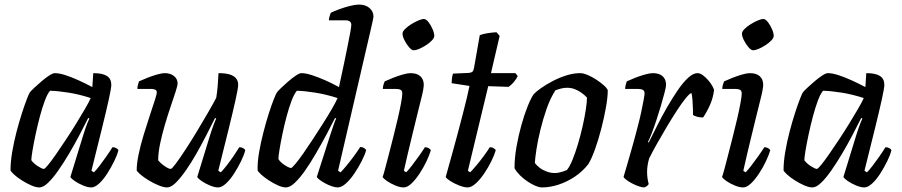

<svg xmlns="http://www.w3.org/2000/svg" viewBox="-20 -820 3948 840"><path d="M152 0Q137 0 116.5 -9Q96 -18 75.5 -31Q55 -44 41.5 -56.5Q28 -69 26 -75Q26 -112 33.5 -156Q41 -200 52.5 -244Q64 -288 76 -325Q88 -362 97.5 -386.5Q107 -411 110 -415Q115 -422 129.5 -435.5Q144 -449 161.5 -464Q179 -479 195 -489.5Q211 -500 220 -500Q239 -500 265.5 -491.5Q292 -483 323 -469Q354 -455 384 -439L388 -500Q429 -500 448 -487.5Q467 -475 467 -449Q467 -435 456 -385Q445 -335 425.5 -256Q406 -177 380 -73L391 -66Q402 -77 416.5 -96Q431 -115 446 -136.5Q461 -158 472 -176Q481 -176 488.5 -172Q496 -168 498 -163Q493 -142 479.5 -114.5Q466 -87 449 -60.5Q432 -34 413.5 -17Q395 0 379 0Q364 0 343.5 -8.5Q323 -17 307 -28Q291 -39 288 -46L343 -225Q349 -244 354 -259Q359 -274 363.5 -284.5Q368 -295 371 -301L366 -304Q349 -270 327.5 -229Q306 -188 282 -147.5Q258 -107 234.5 -73.5Q211 -40 190 -20Q169 0 152 0ZM172 -81Q176 -81 190.5 -98.5Q205 -116 225 -145Q245 -174 268 -208.5Q291 -243 312.5 -278Q334 -313 351.5 -343Q369 -373 377 -391Q328 -407 281.5 -414.5Q235 -422 199 -423Q188 -411 176.5 -380.5Q165 -350 154.5 -310.5Q144 -271 135.5 -231Q127 -191 122 -160.5Q117 -130 117 -119Q127 -105 145.5 -93Q164 -81 172 -81Z M711 0Q696 0 674 -9Q652 -18 630.5 -31Q609 -44 594.5 -56.5Q580 -69 578 -75Q578 -104 586.5 -145Q595 -186 608.5 -230Q622 -274 635 -313.5Q648 -353 657 -380.5Q666 -408 666 -415Q666 -425 658.5 -428Q651 -431 639 -431H581Q581 -441 584 -450.5Q587 -460 588 -464Q603 -471 624.5 -479.5Q646 -488 667 -494Q688 -500 702 -500Q725 -500 741 -487.5Q757 -475 757 -455Q757 -446 748.5 -419.5Q740 -393 727 -355Q714 -317 701.5 -274.5Q689 -232 680.5 -191.5Q672 -151 672 -119Q682 -106 700 -93.5Q718 -81 727 -81Q732 -81 749.5 -104.5Q767 -128 791.5 -165.5Q816 -203 842 -246Q868 -289 890.5 -328Q913 -367 926 -392Q930 -415 932.5 -445.5Q935 -476 936 -500Q965 -500 984 -494.5Q1003 -489 1012.5 -477.5Q1022 -466 1022 -449Q1022 -435 1011 -385Q1000 -335 980.5 -256Q961 -177 935 -73L946 -66Q957 -77 972.5 -97Q988 -117 1003 -139Q1018 -161 1027 -176Q1036 -176 1043.5 -172Q1051 -168 1053 -163Q1048 -142 1034.5 -114.5Q1021 -87 1004 -60.5Q987 -34 968.5 -17Q950 0 934 0Q919 0 898.5 -8.5Q878 -17 862 -28Q846 -39 843 -46L898 -225Q906 -251 914 -272.5Q922 -294 926 -301L921 -304Q904 -270 883 -229Q862 -188 839 -147.5Q816 -107 792.5 -73.5Q769 -40 748.5 -20Q728 0 711 0Z M1231 0Q1216 0 1196 -9Q1176 -18 1156 -31Q1136 -44 1122.5 -56.5Q1109 -69 1107 -75Q1106 -110 1113.5 -153.5Q1121 -197 1132.5 -241.5Q1144 -286 1156 -323.5Q1168 -361 1178 -386Q1188 -411 1191 -415Q1196 -422 1210 -435.5Q1224 -449 1241.5 -464Q1259 -479 1274.5 -489.5Q1290 -500 1299 -500Q1318 -500 1345.5 -491Q1373 -482 1403.5 -468.5Q1434 -455 1463 -439Q1465 -450 1471.5 -478.5Q1478 -507 1485.5 -544Q1493 -581 1500.5 -617Q1508 -653 1512.5 -679Q1517 -705 1517 -711Q1517 -721 1510.5 -726Q1504 -731 1493 -731H1419Q1419 -739 1422 -749Q1425 -759 1427 -764Q1441 -771 1464 -779.5Q1487 -788 1511 -794Q1535 -800 1550 -800Q1579 -800 1596.5 -785Q1614 -770 1614 -747Q1614 -744 1610.5 -728Q1607 -712 1601 -686L1459 -73L1470 -66Q1479 -75 1494.5 -93.5Q1510 -112 1527 -135Q1544 -158 1556 -177Q1565 -177 1572.5 -172.5Q1580 -168 1582 -163Q1576 -142 1562 -114.5Q1548 -87 1530 -60.5Q1512 -34 1493 -17Q1474 0 1457 0Q1447 0 1432 -5Q1417 -10 1402.5 -18Q1388 -26 1378 -33.5Q1368 -41 1366 -46L1426 -233Q1434 -256 1440.5 -276Q1447 -296 1451 -301L1446 -304Q1429 -270 1407 -229Q1385 -188 1361.5 -147.5Q1338 -107 1314.5 -73.5Q1291 -40 1269.5 -20Q1248 0 1231 0ZM1253 -85Q1257 -85 1271.5 -102Q1286 -119 1306 -147.5Q1326 -176 1348.5 -210.5Q1371 -245 1393 -279.5Q1415 -314 1432 -343.5Q1449 -373 1457 -391Q1407 -407 1360.5 -414.5Q1314 -422 1279 -423Q1268 -411 1256.5 -381.5Q1245 -352 1234.5 -313Q1224 -274 1216 -235.5Q1208 -197 1203 -166.5Q1198 -136 1198 -124Q1203 -115 1214 -106Q1225 -97 1236.5 -91Q1248 -85 1253 -85Z M1746 0Q1730 0 1709.5 -8.5Q1689 -17 1673 -28Q1657 -39 1654 -46Q1657 -53 1664 -79Q1671 -105 1680.5 -142Q1690 -179 1700.5 -220Q1711 -261 1720 -300Q1729 -339 1734.5 -368.5Q1740 -398 1740 -411Q1740 -423 1732.5 -427Q1725 -431 1711 -431H1655Q1655 -441 1658 -450.5Q1661 -460 1663 -464Q1678 -471 1699.5 -479.5Q1721 -488 1742 -494Q1763 -500 1776 -500Q1804 -500 1819 -486.5Q1834 -473 1834 -449Q1834 -441 1831 -424.5Q1828 -408 1821 -381Q1814 -354 1804 -312.5Q1794 -271 1779.5 -212Q1765 -153 1747 -73L1757 -66Q1767 -76 1782 -95.5Q1797 -115 1813 -137.5Q1829 -160 1839 -176Q1848 -176 1855 -172Q1862 -168 1865 -163Q1859 -142 1846 -114.5Q1833 -87 1815.5 -60.5Q1798 -34 1780 -17Q1762 0 1746 0ZM1790 -600Q1781 -600 1769.5 -613.5Q1758 -627 1749.5 -644Q1741 -661 1741 -673Q1741 -682 1752 -693Q1763 -704 1779 -714Q1795 -724 1810.5 -730.5Q1826 -737 1834 -737Q1844 -737 1854.5 -723.5Q1865 -710 1872.5 -692.5Q1880 -675 1880 -663Q1880 -654 1869.5 -643Q1859 -632 1843.5 -622Q1828 -612 1813.5 -606Q1799 -600 1790 -600Z M2026 0Q2011 0 1989 -8.5Q1967 -17 1950 -28Q1933 -39 1930 -46Q1944 -96 1957.5 -144.5Q1971 -193 1983 -238Q1995 -283 2005 -322Q2015 -361 2022.5 -392Q2030 -423 2034 -444L1956 -456Q1956 -469 1958 -481.5Q1960 -494 1962 -498L2031 -501Q2042 -502 2047 -506.5Q2052 -511 2054 -524L2079 -666Q2090 -671 2111.5 -674.5Q2133 -678 2152 -679L2166 -663L2128 -500H2235L2245 -487Q2239 -474 2227.5 -460.5Q2216 -447 2205 -440L2116 -443L2027 -73L2037 -66Q2047 -76 2063.5 -95.5Q2080 -115 2096.5 -137.5Q2113 -160 2123 -176Q2133 -176 2140 -171.5Q2147 -167 2149 -163Q2143 -142 2129.5 -114.5Q2116 -87 2098 -60.5Q2080 -34 2061 -17Q2042 0 2026 0Z M2351 0Q2339 0 2322.5 -7Q2306 -14 2288 -26Q2270 -38 2255 -53Q2240 -68 2231 -84Q2231 -128 2239.5 -177Q2248 -226 2261 -272.5Q2274 -319 2288.5 -355Q2303 -391 2315 -408Q2325 -419 2347 -434.5Q2369 -450 2397.5 -465Q2426 -480 2457.5 -490Q2489 -500 2518 -500Q2532 -500 2551 -492Q2570 -484 2589 -471.5Q2608 -459 2622 -446.5Q2636 -434 2639 -425Q2639 -395 2631 -350Q2623 -305 2610.5 -256.5Q2598 -208 2583 -166.5Q2568 -125 2554 -102Q2528 -69 2494 -46.5Q2460 -24 2423 -12Q2386 0 2351 0ZM2407 -63Q2415 -63 2423.5 -64.5Q2432 -66 2441.5 -69Q2451 -72 2460 -76Q2472 -90 2484.5 -120.5Q2497 -151 2508.5 -189.5Q2520 -228 2529 -268Q2538 -308 2543 -341Q2548 -374 2548 -393Q2537 -405 2523.5 -414.5Q2510 -424 2494.5 -430Q2479 -436 2461 -436Q2448 -436 2436 -433Q2424 -430 2410 -425Q2388 -391 2372 -345.5Q2356 -300 2344.5 -253Q2333 -206 2327 -167Q2321 -128 2320 -107Q2328 -96 2341 -86Q2354 -76 2371.5 -69.5Q2389 -63 2407 -63Z M2799 0Q2789 0 2774.5 -5Q2760 -10 2745.5 -17.5Q2731 -25 2720.5 -33Q2710 -41 2708 -46Q2713 -62 2722.5 -95Q2732 -128 2745 -173.5Q2758 -219 2771 -270Q2779 -300 2785.5 -330.5Q2792 -361 2796 -383Q2800 -405 2800 -411Q2800 -423 2792 -427Q2784 -431 2770 -431H2715Q2715 -439 2717.5 -448.5Q2720 -458 2722 -464Q2737 -471 2758.5 -479.5Q2780 -488 2801.5 -494Q2823 -500 2836 -500Q2864 -500 2879 -486.5Q2894 -473 2894 -449Q2894 -440 2887.5 -415Q2881 -390 2871.5 -357.5Q2862 -325 2851 -292Q2840 -259 2830 -233.5Q2820 -208 2815 -199L2818 -196Q2835 -230 2855.5 -271Q2876 -312 2899.5 -352.5Q2923 -393 2946 -426.5Q2969 -460 2991 -480Q3013 -500 3031 -500Q3043 -500 3055 -491Q3067 -482 3078 -469.5Q3089 -457 3096 -444.5Q3103 -432 3104 -426Q3100 -392 3086 -360.5Q3072 -329 3056 -306Q3041 -306 3029 -309.5Q3017 -313 3012 -317Q3012 -327 3011.5 -345.5Q3011 -364 3009.5 -383.5Q3008 -403 3005 -413Q2998 -412 2981 -391.5Q2964 -371 2942.5 -338Q2921 -305 2898 -266.5Q2875 -228 2854.5 -191.5Q2834 -155 2820 -127Q2816 -113 2813.5 -98Q2811 -83 2811 -68Q2811 -53 2813 -39.5Q2815 -26 2818 -15Q2817 -12 2812 -7.5Q2807 -3 2799 0Z M3231 0Q3215 0 3194.5 -8.5Q3174 -17 3158 -28Q3142 -39 3139 -46Q3142 -53 3149 -79Q3156 -105 3165.5 -142Q3175 -179 3185.5 -220Q3196 -261 3205 -300Q3214 -339 3219.5 -368.5Q3225 -398 3225 -411Q3225 -423 3217.5 -427Q3210 -431 3196 -431H3140Q3140 -441 3143 -450.5Q3146 -460 3148 -464Q3163 -471 3184.5 -479.5Q3206 -488 3227 -494Q3248 -500 3261 -500Q3289 -500 3304 -486.5Q3319 -473 3319 -449Q3319 -441 3316 -424.5Q3313 -408 3306 -381Q3299 -354 3289 -312.5Q3279 -271 3264.5 -212Q3250 -153 3232 -73L3242 -66Q3252 -76 3267 -95.5Q3282 -115 3298 -137.5Q3314 -160 3324 -176Q3333 -176 3340 -172Q3347 -168 3350 -163Q3344 -142 3331 -114.5Q3318 -87 3300.5 -60.5Q3283 -34 3265 -17Q3247 0 3231 0ZM3275 -600Q3266 -600 3254.5 -613.5Q3243 -627 3234.5 -644Q3226 -661 3226 -673Q3226 -682 3237 -693Q3248 -704 3264 -714Q3280 -724 3295.5 -730.5Q3311 -737 3319 -737Q3329 -737 3339.5 -723.5Q3350 -710 3357.5 -692.5Q3365 -675 3365 -663Q3365 -654 3354.5 -643Q3344 -632 3328.5 -622Q3313 -612 3298.5 -606Q3284 -600 3275 -600Z M3534 0Q3519 0 3498.5 -9Q3478 -18 3457.5 -31Q3437 -44 3423.5 -56.5Q3410 -69 3408 -75Q3408 -112 3415.5 -156Q3423 -200 3434.5 -244Q3446 -288 3458 -325Q3470 -362 3479.5 -386.5Q3489 -411 3492 -415Q3497 -422 3511.5 -435.5Q3526 -449 3543.5 -464Q3561 -479 3577 -489.5Q3593 -500 3602 -500Q3621 -500 3647.5 -491.5Q3674 -483 3705 -469Q3736 -455 3766 -439L3770 -500Q3811 -500 3830 -487.5Q3849 -475 3849 -449Q3849 -435 3838 -385Q3827 -335 3807.5 -256Q3788 -177 3762 -73L3773 -66Q3784 -77 3798.5 -96Q3813 -115 3828 -136.5Q3843 -158 3854 -176Q3863 -176 3870.5 -172Q3878 -168 3880 -163Q3875 -142 3861.5 -114.5Q3848 -87 3831 -60.5Q3814 -34 3795.5 -17Q3777 0 3761 0Q3746 0 3725.5 -8.5Q3705 -17 3689 -28Q3673 -39 3670 -46L3725 -225Q3731 -244 3736 -259Q3741 -274 3745.5 -284.5Q3750 -295 3753 -301L3748 -304Q3731 -270 3709.5 -229Q3688 -188 3664 -147.5Q3640 -107 3616.5 -73.5Q3593 -40 3572 -20Q3551 0 3534 0ZM3554 -81Q3558 -81 3572.5 -98.5Q3587 -116 3607 -145Q3627 -174 3650 -208.5Q3673 -243 3694.5 -278Q3716 -313 3733.5 -343Q3751 -373 3759 -391Q3710 -407 3663.5 -414.5Q3617 -422 3581 -423Q3570 -411 3558.5 -380.5Q3547 -350 3536.5 -310.5Q3526 -271 3517.5 -231Q3509 -191 3504 -160.5Q3499 -130 3499 -119Q3509 -105 3527.5 -93Q3546 -81 3554 -81Z"/></svg>

Font: Texturina Medium
Style: Italic
Weight: 500
Italic angle: -11°
Designer: Guillermo Torres Carreño
Foundry: Omnibus-Type
Version: Version 1.002